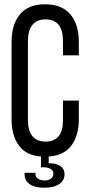

<svg xmlns="http://www.w3.org/2000/svg" viewBox="-20 -727 420 899"><path d="M190.9 -707Q269.5 -707 309.3 -659.9Q349.1 -612.8 349.1 -530.8V-467.8H274.9V-535.2Q274.9 -636.2 192.9 -636.2Q151.9 -636.2 131.3 -609.9Q110.8 -583.5 110.8 -535.2V-165Q110.8 -116.7 131.3 -90.3Q151.9 -64 192.9 -64Q274.9 -64 274.9 -165V-255.9H349.1V-168.9Q349.1 -91.3 313.7 -44.9Q278.3 1.5 208 5.9V37.1Q243.2 37.1 262.7 50.5Q282.2 64 282.2 87.9Q282.2 118.2 257.1 135Q231.9 151.9 187 151.9Q143.6 151.9 119.4 135.5Q95.2 119.1 95.2 89.8V82H146V88.9Q146 101.1 156.7 108.9Q167.5 116.7 187 118.2Q207 118.2 218.5 109.6Q230 101.1 230 85.9Q230 71.8 217 64Q204.1 56.2 181.2 56.2H171.9V5.9Q103 1 68.6 -45.4Q34.2 -91.8 34.2 -168.9V-530.8Q34.2 -612.8 73.5 -659.9Q112.8 -707 190.9 -707Z"/></svg>

Font: Bebas Neue Regular
Style: Regular
Weight: 400
Designer: Ryoichi Tsunekawa
Foundry: Ryoichi Tsunekawa
Version: Version 001.003